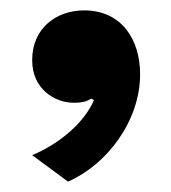

<svg xmlns="http://www.w3.org/2000/svg" viewBox="-20 -192 330 370"><path d="M142 -172C90 -172 42 -139 42 -76C42 -20 86 6 122 6C140 6 148 3 156 -2L161 1C143 43 97 84 42 107L111 158C185 126 250 42 250 -49C250 -115 215 -172 142 -172Z"/></svg>

Font: Work Sans
Style: Bold
Weight: 700
Designer: Wei Huang
Foundry: Wei Huang
Version: Version 2.012